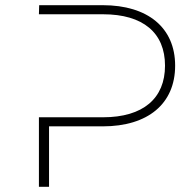

<svg xmlns="http://www.w3.org/2000/svg" viewBox="-20 -720 744 740"><path d="M130 -665H377C532 -665 616 -593 616 -467C616 -341 532 -268 377 -268H130V0H169V-233H376C550 -233 655 -320 655 -467C655 -613 550 -700 376 -700H131Z"/></svg>

Font: Montserrat-Alt1 ExtLt
Style: Regular
Weight: 200
Designer: Differentunic
Foundry: Differentunic
Version: Version 7.222